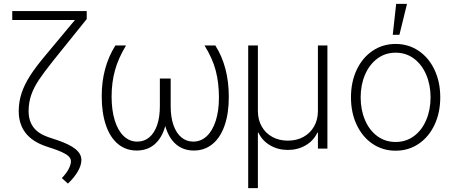

<svg xmlns="http://www.w3.org/2000/svg" viewBox="-20 -764 2330 987"><path d="M425.8 -666 252.9 -451.2Q205.1 -391.1 179.4 -352.5Q153.8 -314 140.6 -276.1Q127.4 -238.3 127 -193.4Q127 -143.1 151.6 -110.1Q176.3 -77.1 226.6 -59.6L279.3 -42Q339.8 -21 369.1 3.2Q398.4 27.3 398.4 58.6Q398.4 85 380.4 116.7Q362.3 148.4 329.1 179.7L297.9 151.4Q320.8 127.9 332.8 105Q344.7 82 344.7 64.5Q344.7 46.4 323.7 32Q302.7 17.6 257.8 2L216.8 -11.7Q76.2 -59.1 76.2 -193.4Q76.7 -242.7 91.3 -286.4Q106 -330.1 135 -375.2Q164.1 -420.4 212.9 -478.5L365.2 -661.1H43V-707H425.8Z M553.7 -267.6Q553.7 -196.8 570.1 -144.5Q586.4 -92.3 616.2 -64.2Q646 -36.1 685.5 -36.1Q721.2 -36.1 747.3 -57.9Q773.4 -79.6 787.6 -120.6Q801.8 -161.6 801.8 -217.8V-360.4H857.4V-217.8Q857.4 -161.6 871.8 -120.6Q886.2 -79.6 912.4 -57.9Q938.5 -36.1 973.6 -36.1Q1012.7 -36.1 1042.5 -63.7Q1072.3 -91.3 1088.9 -142.6Q1105.5 -193.8 1105.5 -263.7Q1105.5 -337.9 1088.9 -401.4Q1072.3 -464.8 1031.2 -530.3H1086.9Q1156.2 -421.4 1156.2 -265.6Q1156.2 -180.7 1134.5 -118.7Q1112.8 -56.6 1072.3 -23.4Q1031.7 9.8 976.6 9.8Q921.9 9.8 884.5 -22.5Q847.2 -54.7 829.6 -116.2Q812.5 -54.7 775.1 -22.5Q737.8 9.8 682.6 9.8Q627 9.8 586.4 -23.9Q545.9 -57.6 524.4 -120.6Q502.9 -183.6 502.9 -269.5Q502.9 -418.9 573.2 -530.3H627.9Q587.9 -464.4 570.8 -401.6Q553.7 -338.9 553.7 -267.6Z M1255.9 -530.3H1305.7V-193.4Q1305.7 -148.9 1325.2 -114.3Q1344.7 -79.6 1379.6 -60.3Q1414.6 -41 1460 -41Q1504.9 -41 1540 -60.3Q1575.2 -79.6 1594.7 -114.3Q1614.3 -148.9 1614.3 -193.4V-530.3H1663.1V0H1614.3V-82H1611.3Q1591.8 -40.5 1551 -16.8Q1510.3 6.8 1460 6.8Q1409.2 6.8 1368.7 -16.8Q1328.1 -40.5 1308.6 -82H1305.7V203.1H1255.9Z M1784.2 -263.7Q1784.2 -342.8 1813.7 -405.3Q1843.3 -467.8 1895.5 -502.9Q1947.8 -538.1 2013.7 -538.1Q2079.6 -538.1 2131.8 -502.9Q2184.1 -467.8 2213.6 -405.3Q2243.2 -342.8 2243.2 -263.7Q2243.2 -184.6 2213.6 -122.1Q2184.1 -59.6 2131.8 -24.4Q2079.6 10.7 2013.7 10.7Q1947.8 10.7 1895.5 -24.4Q1843.3 -59.6 1813.7 -122.1Q1784.2 -184.6 1784.2 -263.7ZM2193.4 -263.7Q2193.4 -327.1 2171.1 -379.6Q2148.9 -432.1 2108.2 -462.6Q2067.4 -493.2 2013.7 -493.2Q1960 -493.2 1919.2 -462.4Q1878.4 -431.6 1856.2 -379.4Q1834 -327.1 1834 -263.7Q1834 -199.7 1856.2 -147.2Q1878.4 -94.7 1919.2 -64.5Q1960 -34.2 2013.7 -34.2Q2067.4 -34.2 2108.2 -64.5Q2148.9 -94.7 2171.1 -147.2Q2193.4 -199.7 2193.4 -263.7ZM2016.6 -744.1H2072.3L2033.2 -585H1999Z"/></svg>

Font: Pretendard Std ExtraLight
Style: Regular
Weight: 200
Designer: Base glyphs from Inter by Rasmus Andersson; Hangeul glyphs from Noto Sans CJK(Source Han Sans) by Jang Soo-young and Kan
Foundry: Kil Hyung-jin
Version: Version 1.309